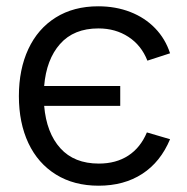

<svg xmlns="http://www.w3.org/2000/svg" viewBox="-20 -575 594 610"><path d="M520.3 -132.7 446.7 -154.3Q426.2 -105.7 387.4 -80.5Q348.7 -55.3 294 -55.3Q215.8 -55.3 171.8 -104Q127.7 -152.7 120.3 -238.7H362V-301.7H120.3Q127.2 -386 170.8 -435.3Q214.5 -484.7 292.7 -484.7Q347 -484.7 388.1 -457.8Q429.2 -431 448.3 -382.3L520.3 -405.7Q505.3 -451.7 472.9 -485.2Q440.5 -518.8 394.1 -536.9Q347.7 -555 292 -555Q214 -555 157.1 -519.4Q100.2 -483.8 70.1 -419.3Q40 -354.8 40 -269.7Q40 -184.7 70.2 -120.3Q100.5 -56 157.8 -20.5Q215 15 293.3 15Q374 15 432 -22.7Q490 -60.3 520.3 -132.7Z"/></svg>

Font: Tap Sans
Style: Regular
Weight: 400
Designer: Tap Payments
Foundry: Tap Payments
Version: Version 1.001;Glyphs 3.1.2 (3151)